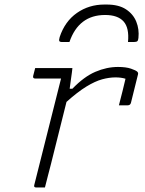

<svg xmlns="http://www.w3.org/2000/svg" viewBox="-20 -826 640 846"><path d="M443 -760Q327 -760 286 -641H251Q244 -641 241.5 -645Q239 -649 243 -663Q266 -732 319 -769Q372 -806 440 -806H450Q503 -806 535 -785Q567 -764 580.5 -730.5Q594 -697 590 -659Q589 -648 585 -644.5Q581 -641 571 -641H544Q550 -703 524.5 -731.5Q499 -760 443 -760ZM135 -526H299Q299 -526 297 -508Q295 -490 291.5 -468.5Q288 -447 287 -435H299Q350 -488 400 -509.5Q450 -531 500 -531Q535 -531 557 -523.5Q579 -516 585 -510Q590 -505 588 -498L557 -373Q554 -362 543 -362H504L507 -374Q514 -400 520 -425Q526 -450 533 -479Q514 -485 489 -485Q461 -485 430 -476.5Q399 -468 360.5 -444.5Q322 -421 273 -377Q256 -308 238.5 -239Q221 -170 204 -101Q197 -76 191 -51Q185 -26 178 0H139Q128 0 131 -11Q160 -128 190 -245.5Q220 -363 249 -480H135Q124 -480 126 -491Q128 -500 130.5 -508.5Q133 -517 135 -526Z"/></svg>

Font: Recursive Mn Lnr St Lt
Style: Italic
Weight: 300
Italic angle: -15°
Monospace: yes
Version: Version 1.079;hotconv 1.0.112;makeotfexe 2.5.65598; ttfautoh